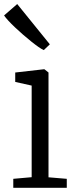

<svg xmlns="http://www.w3.org/2000/svg" viewBox="-21 -898 366 918"><path d="M42.5 -43 130.4 -50.8V-488.8L51.8 -506.3V-551.3L189 -566.9H191.4L210.9 -551.3V-50.3L298.3 -43V0H42.5ZM188 -658.7Q178.7 -662.6 162.8 -673.6Q147 -684.6 128.2 -699.7Q109.4 -714.8 89.1 -732.4Q68.8 -750 50.8 -767.1Q32.7 -784.2 18.8 -799.3Q4.9 -814.5 -1.5 -824.2L61 -878.4H61.5L217.3 -686L188.5 -658.7Z"/></svg>

Font: MerriweatherLight
Style: Regular
Weight: 300
Designer: Eben Sorkin ( sorkintype@gmail.com )
Foundry: Eben Sorkin
Version: Version 1.055; ttfautohint (v1.4.1)